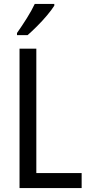

<svg xmlns="http://www.w3.org/2000/svg" viewBox="-20 -963 457 983"><path d="M80 0V-714H166V-77H398V0ZM258 -934Q245 -913 221 -884.5Q197 -856 169.5 -828.5Q142 -801 121 -783H67V-794Q93 -831 117.5 -870Q142 -909 158 -943H258Z"/></svg>

Font: Noto Sans Thai Cond
Style: Regular
Weight: 400
Width: 3
Designer: Monotype Design Team
Foundry: Monotype Imaging Inc.
Version: Version 2.002; ttfautohint (v1.8.4.7-5d5b)